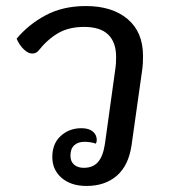

<svg xmlns="http://www.w3.org/2000/svg" viewBox="-20 -606 568 635"><path d="M153 -87Q153 -131 181 -156.5Q209 -182 249 -182Q274 -182 287 -171Q300 -160 300 -143Q300 -136 297 -131Q279 -137 259 -137Q238 -137 225.5 -125.5Q213 -114 213 -91Q213 -72 225 -61.5Q237 -51 257 -51Q288 -51 304.5 -70.5Q321 -90 327 -130L362 -382Q364 -393 364 -418Q364 -466 338 -491.5Q312 -517 258 -517Q208 -517 172.5 -496.5Q137 -476 106 -437Q99 -429 86 -429Q73 -429 58.5 -443Q44 -457 35 -478Q74 -525 131 -555.5Q188 -586 264 -586Q351 -586 402 -543Q453 -500 453 -421Q453 -394 451 -380L415 -125Q405 -58 366 -24.5Q327 9 266 9Q215 9 184 -17.5Q153 -44 153 -87Z"/></svg>

Font: Krub Medium
Style: Italic
Weight: 500
Italic angle: -8°
Designer: Ekaluck Peanpanawate
Foundry: Cadson Demak Co.,Ltd.
Version: Version 1.000; ttfautohint (v1.6)